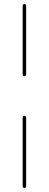

<svg xmlns="http://www.w3.org/2000/svg" viewBox="-20 -731 239 940"><path d="M91 -367V-702Q91 -711 99.5 -711Q108 -711 108 -702V-367Q108 -358 99.5 -358Q91 -358 91 -367ZM91 180V-155Q91 -164 99.5 -164Q108 -164 108 -155V180Q108 189 99.5 189Q91 189 91 180Z"/></svg>

Font: Flamenco Light
Style: Regular
Weight: 300
Designer: Luciano Vergara
Foundry: Luciano Vergara
Version: Version 1.003